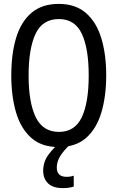

<svg xmlns="http://www.w3.org/2000/svg" viewBox="-20 -746 603 987"><path d="M281 10Q194 10 140.5 -37.5Q87 -85 62.5 -168Q38 -251 38 -358Q38 -471 63.5 -553.5Q89 -636 143 -681Q197 -726 282 -726Q368 -726 422 -679Q476 -632 501 -549Q526 -466 526 -359Q526 -251 501 -167.5Q476 -84 422.5 -37Q369 10 281 10ZM283 -68Q365 -68 400.5 -143.5Q436 -219 436 -358Q436 -497 400.5 -572.5Q365 -648 283 -648Q198 -648 162.5 -571.5Q127 -495 127 -358Q127 -220 163.5 -144Q200 -68 283 -68ZM303 221Q252 221 227 196.5Q202 172 202 132Q202 85 230 48Q258 11 290 -14L337 0Q304 32 288 59Q272 86 272 115Q272 163 322 163Q343 163 359 157V213Q347 217 333.5 219Q320 221 303 221Z"/></svg>

Font: Noto Sans Mono SemiCondensed
Style: Regular
Weight: 400
Width: 4
Designer: Monotype Design Team
Foundry: Monotype Imaging Inc.
Version: Version 2.014